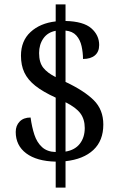

<svg xmlns="http://www.w3.org/2000/svg" viewBox="-20 -780 556 879"><path d="M235 -40Q148 -42 100 -78Q52 -114 52 -176Q52 -205 70 -223.5Q88 -242 120 -242Q126 -198 137.5 -163Q149 -128 172.5 -106.5Q196 -85 235 -84V-333Q176 -360 141.5 -387.5Q107 -415 91.5 -448Q76 -481 76 -525Q76 -593 120 -633.5Q164 -674 235 -682V-760H280V-684Q362 -682 398 -650.5Q434 -619 434 -574Q434 -543 414.5 -526.5Q395 -510 360 -510Q360 -539 353.5 -568.5Q347 -598 329.5 -617.5Q312 -637 280 -640V-405Q365 -365 409 -321.5Q453 -278 453 -210Q453 -136 407.5 -93.5Q362 -51 280 -42V79H235ZM235 -639Q198 -632 178.5 -604Q159 -576 159 -537Q159 -494 178 -470Q197 -446 235 -427ZM280 -86Q323 -93 345.5 -122Q368 -151 368 -194Q368 -234 348 -261Q328 -288 280 -312Z"/></svg>

Font: Noto Serif Tamil SemiCondensed
Style: Italic
Weight: 400
Width: 4
Italic angle: -12°
Designer: Indian Type Foundry, Tom Grace, and the Monotype Design Team
Foundry: Monotype Imaging Inc.
Version: Version 2.003; ttfautohint (v1.8.4.7-5d5b)